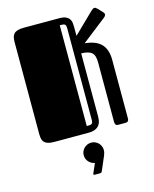

<svg xmlns="http://www.w3.org/2000/svg" viewBox="-137 -798 913 1139"><g transform="rotate(-15 319.0 -228.5)"><path d="M44.9 -632.8Q44.9 -649.9 47.9 -662.6Q50.8 -675.3 59.1 -683.8Q67.4 -692.4 82 -696.8Q96.7 -701.2 120.1 -701.2H337.9Q363.3 -701.2 377.4 -694.6Q391.6 -688 398.7 -677.7Q405.8 -667.5 407.5 -655Q409.2 -642.6 409.2 -631.3V-573.7L531.2 -692.4Q538.1 -699.2 543.5 -702.9Q548.8 -706.5 554.2 -706.5Q559.1 -706.5 562.7 -704.1Q566.4 -701.7 570.8 -697.3L598.1 -668.5Q601.6 -664.6 603.5 -661.4Q605.5 -658.2 605.5 -654.3Q605.5 -644.5 593.8 -635.3L444.3 -518.6Q513.7 -512.2 545.4 -478.5Q577.1 -444.8 577.1 -381.8V-22.9Q577.1 -14.6 575 -10Q572.8 -5.4 569.6 -3.2Q566.4 -1 562 -0.5Q557.6 0 553.2 0H512.2Q499.5 0 495.8 -7.3Q492.2 -14.6 492.2 -22.9V-387.2Q492.2 -409.7 488 -424.3Q483.9 -439 474.1 -448Q464.4 -457 448.5 -461.2Q432.6 -465.3 409.2 -466.3V-79.1Q409.2 -67.9 407.2 -54.2Q405.3 -40.5 397.5 -28.6Q389.6 -16.6 373.5 -8.3Q357.4 0 329.1 0H120.1Q96.7 0 82 -4.4Q67.4 -8.8 59.1 -17.1Q50.8 -25.4 47.9 -38.1Q44.9 -50.8 44.9 -67.9ZM367.7 -628.9Q367.7 -639.6 366.2 -646Q364.7 -652.3 360.4 -655.5Q356 -658.7 348.6 -659.4Q341.3 -660.2 329.6 -660.2V-41Q341.3 -41 348.6 -41.7Q356 -42.5 360.4 -45.7Q364.7 -48.8 366.2 -54.9Q367.7 -61 367.7 -72.3ZM267.1 122.1Q267.1 109.4 272 98.1Q276.9 86.9 285.4 78.6Q293.9 70.3 305.2 65.4Q316.4 60.5 329.1 60.5Q341.8 60.5 353 65.4Q364.3 70.3 372.6 78.6Q380.9 86.9 385.7 98.1Q390.6 109.4 390.6 122.1Q390.6 130.4 388.4 139.2Q386.2 147.9 383.3 154.8L348.1 236.8Q345.2 243.7 343 246.8Q340.8 250 333 250H300.8Q293 250 293 244.6Q293 243.2 295.4 238.3L319.8 182.6Q309.1 181.2 299.6 175.8Q290 170.4 282.7 162.4Q275.4 154.3 271.2 144Q267.1 133.8 267.1 122.1Z"/></g></svg>

Font: Fascinate Inline
Style: Regular
Weight: 900
Designer: Astigmatic (AOETI)
Foundry: Astigmatic (AOETI)
Version: Version 1.000